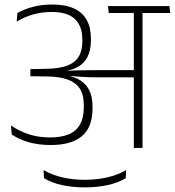

<svg xmlns="http://www.w3.org/2000/svg" viewBox="-20 -655 774 850"><path d="M733.5 -597.5 730 -628H458L461.5 -597.5ZM572.5 0H611V-609H572.5ZM28.5 -99.5 32 -59.5Q65.5 -37 108.5 -25Q151.5 -13 205 -13Q296.5 -13 343 -52.5Q389.5 -92 389.5 -174.5V-185.5Q389.5 -229 373.5 -258.8Q357.5 -288.5 325.2 -305.2Q293 -322 243.5 -326.5L243 -338Q289.5 -340.5 320.5 -356.5Q351.5 -372.5 367 -402.5Q382.5 -432.5 382.5 -476V-484Q382.5 -532 364.5 -565.5Q346.5 -599 308.5 -617Q270.5 -635 211.5 -635Q166.5 -635 128 -625.2Q89.5 -615.5 57 -597.5L54 -559.5Q91.5 -581.5 129.5 -591.8Q167.5 -602 209 -602Q280 -602 312.2 -570.2Q344.5 -538.5 344.5 -480V-472Q344.5 -430.5 328.2 -404Q312 -377.5 277.5 -364.5Q243 -351.5 188 -350.5L114.5 -349V-317.5L191.5 -316.5Q245.5 -315.5 281 -302.2Q316.5 -289 333.8 -262Q351 -235 351 -192V-180.5Q351 -133.5 334 -103.8Q317 -74 283.8 -60.2Q250.5 -46.5 202 -46.5Q151.5 -46.5 109 -60Q66.5 -73.5 28.5 -99.5ZM239 -342V-322.5L280 -316L281 -320Q304.5 -317.5 326.5 -315.8Q348.5 -314 372.5 -313.2Q396.5 -312.5 424.5 -312.5H588.5V-344.5H424Q395.5 -344.5 370.8 -344.2Q346 -344 322.2 -343.5Q298.5 -343 272.5 -341.5L272 -345ZM356 174.5Q408.5 174.5 454.8 164.8Q501 155 536.5 134L538.5 98Q500.5 120 454 130.5Q407.5 141 356 141Q304 141 257.2 130.5Q210.5 120 173 98L175 134Q210 155 256.5 164.8Q303 174.5 356 174.5Z"/></svg>

Font: Anek Devanagari Medium ExtraLight
Style: Regular
Weight: 250
Version: Version 1.003